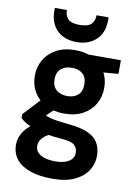

<svg xmlns="http://www.w3.org/2000/svg" viewBox="-103 -812 803 1111"><g transform="rotate(10 298.0 -256.0)"><path d="M284 232Q211 232 157 214.5Q103 197 73 161.5Q43 126 43 74Q43 38 61 6.5Q79 -25 114 -50.5Q149 -76 200 -94L254 -27Q206 -12 185.5 10.5Q165 33 165 60Q165 83 180.5 99Q196 115 222.5 122.5Q249 130 283 130Q316 130 340.5 122Q365 114 378.5 98.5Q392 83 392 61Q392 33 373 16Q354 -1 295 -5Q243 -9 203 -16.5Q163 -24 133 -34.5Q103 -45 82 -57.5Q61 -70 48 -83V-106L156 -221L255 -190L126 -66L165 -134Q175 -127 186 -121.5Q197 -116 213.5 -111.5Q230 -107 256.5 -103Q283 -99 324 -95Q391 -89 433.5 -71Q476 -53 496 -20.5Q516 12 516 58Q516 103 491.5 142.5Q467 182 415.5 207Q364 232 284 232ZM285 -151Q222 -151 176 -176Q130 -201 105.5 -243Q81 -285 81 -338Q81 -390 105.5 -432Q130 -474 176 -499Q222 -524 285 -524Q350 -524 395.5 -499Q441 -474 465 -432Q489 -390 489 -338Q489 -285 465 -243Q441 -201 395.5 -176Q350 -151 285 -151ZM285 -254Q325 -254 348.5 -275Q372 -296 372 -337Q372 -379 348.5 -399.5Q325 -420 285 -420Q246 -420 221.5 -399.5Q197 -379 197 -337Q197 -296 221.5 -275Q246 -254 285 -254ZM371 -417 349 -512H556V-432ZM285 -571Q236 -571 200.5 -590Q165 -609 146 -644Q127 -679 127 -727V-744H198Q198 -710 217 -691Q236 -672 285 -672Q333 -672 352.5 -691Q372 -710 372 -744H443V-726Q443 -678 423.5 -643.5Q404 -609 368.5 -590Q333 -571 285 -571Z"/></g></svg>

Font: DM Sans 12pt
Style: Bold
Weight: 700
Version: Version 4.004;gftools[0.9.30]